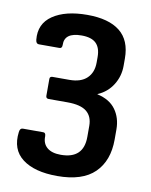

<svg xmlns="http://www.w3.org/2000/svg" viewBox="-80 -564 646 821"><g transform="rotate(10 242.5 -153.5)"><path d="M225 197Q126 197 73.5 157Q21 117 31 40Q33 23 45 23H134Q145 23 145 39Q144 70 164.5 87.5Q185 105 224 105Q323 105 323 10V-38Q323 -79 297 -100Q271 -121 214 -121H132Q120 -121 120 -133V-206Q120 -217 132 -217H205Q255 -217 281 -242Q307 -267 307 -310V-334Q307 -374 287 -393.5Q267 -413 224 -413Q149 -413 151 -359Q151 -344 140 -344H50Q38 -344 36 -361Q29 -430 83.5 -467Q138 -504 233 -504Q326 -504 374.5 -465.5Q423 -427 423 -348V-316Q423 -271 399.5 -233.5Q376 -196 334 -178V-177Q388 -165 414 -129Q440 -93 440 -43V1Q440 93 387 145Q334 197 225 197Z"/></g></svg>

Font: Sofia Sans
Style: Bold
Weight: 700
Designer: Botio Nikoltchev, Ani Petrova
Foundry: lettersoup
Version: Version 4.100; ttfautohint (v1.8.4.7-5d5b)